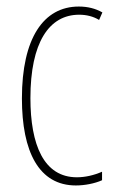

<svg xmlns="http://www.w3.org/2000/svg" viewBox="-20 -557 353 587"><path d="M212 10C239 10 270 4 292 -6V-32C267 -21 240 -15 215 -15C114 -15 73 -114 73 -257C73 -427 130 -512 222 -512C244 -512 265 -507 283 -496L293 -519C272 -531 248 -537 221 -537C113 -537 47 -440 47 -256C47 -93 99 10 212 10Z"/></svg>

Font: Noto Sans Myanmar UI ExtraCondensed Thin
Style: Regular
Weight: 100
Width: 2
Designer: Monotype Design Team
Foundry: Monotype Imaging Inc.
Version: Version 2.103